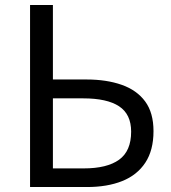

<svg xmlns="http://www.w3.org/2000/svg" viewBox="-20 -753 688 773"><path d="M101 0V-733H193V-433H328Q409 -433 470 -411.5Q531 -390 564.5 -344.5Q598 -299 598 -225Q598 -148 565 -98Q532 -48 472 -24Q412 0 330 0ZM193 -75H317Q411 -75 459.5 -110Q508 -145 508 -223Q508 -293 459.5 -325Q411 -357 315 -357H193Z"/></svg>

Font: Noto Sans KR
Style: Regular
Weight: 400
Designer: Ryoko NISHIZUKA  (kana, bopomofo & ideographs); Paul D. Hunt (Latin, Greek & Cyrillic); Sandoll Communications , Soo-you
Foundry: Adobe
Version: Version 2.004-H2;hotconv 1.0.118;makeotfexe 2.5.65603